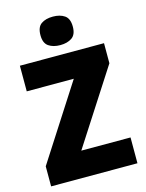

<svg xmlns="http://www.w3.org/2000/svg" viewBox="-136 -1018 834 1100"><g transform="rotate(-15 281.0 -468.5)"><path d="M539 0H27V-119L312 -562H33V-714H532V-595L247 -153H539ZM288 -937Q330 -937 357 -918.5Q384 -900 384 -852Q384 -805 357 -786.5Q330 -768 288 -768Q246 -768 219 -786.5Q192 -805 192 -852Q192 -900 218.5 -918.5Q245 -937 288 -937Z"/></g></svg>

Font: Noto Sans Bengali SemiCondensed Black
Style: Regular
Weight: 900
Width: 4
Designer: Joana Ranito - Universal Thirst; Jelle Bosma - Monotype Design Team
Foundry: Universal Thirst ehf.
Version: Version 3.000; ttfautohint (v1.8.4.7-5d5b)